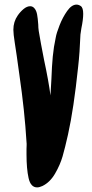

<svg xmlns="http://www.w3.org/2000/svg" viewBox="-20 -834 399 833"><path d="M341 -774Q341 -749 333 -711Q329 -687 329 -684Q326 -605 319 -544Q300 -362 275 -250Q262 -192 251.5 -155.5Q241 -119 219 -81Q197 -43 164 -27Q151 -21 141 -21Q113 -21 104 -61.5Q95 -102 95 -164V-188Q95 -194 95.5 -202Q96 -210 95 -218Q87 -352 64 -510Q51 -606 44 -649Q38 -687 38 -705Q38 -740 57 -767Q68 -783 82.5 -795Q97 -807 111 -807Q123 -807 131 -796Q138 -787 141 -771Q144 -755 146 -727Q146 -714 148 -700Q156 -651 171 -575Q191 -482 199 -420Q201 -444 203 -490Q205 -547 209 -589Q213 -631 222 -672Q225 -690 238.5 -724.5Q252 -759 271.5 -786.5Q291 -814 312 -814Q321 -814 330 -808Q341 -801 341 -774Z"/></svg>

Font: Sedgwick Ave Display
Style: Regular
Weight: 400
Designer: Kevin Burke, Pedro Vergani
Foundry: Google, Inc.
Version: Version 1.000